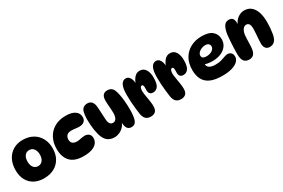

<svg xmlns="http://www.w3.org/2000/svg" viewBox="86 -1640 3924 2660"><g transform="rotate(-30 2048.5 -310.5)"><path d="M309 3Q222 3 157 -32.5Q92 -68 56.5 -134Q21 -200 21 -291Q21 -386 57 -457Q93 -528 159 -568Q225 -608 312 -608Q406 -608 474.5 -569.5Q543 -531 581 -462Q619 -393 619 -301Q619 -207 580.5 -139Q542 -71 473 -34Q404 3 309 3ZM323 -185Q368 -185 395 -220Q422 -255 422 -313Q422 -371 395 -406Q368 -441 323 -441Q277 -441 250.5 -406.5Q224 -372 224 -313Q224 -255 250.5 -220Q277 -185 323 -185Z M939 11Q796 11 728.5 -61Q661 -133 661 -261Q661 -360 701 -436.5Q741 -513 816.5 -556.5Q892 -600 998 -600Q1094 -600 1145 -564Q1196 -528 1196 -466Q1196 -423 1168 -398Q1140 -373 1087 -373Q1065 -373 1044.5 -376Q1024 -379 1004.5 -381Q985 -383 965 -383Q917 -383 892 -360Q867 -337 867 -292Q867 -251 892 -231.5Q917 -212 960 -212Q979 -212 1000 -216.5Q1021 -221 1043.5 -225Q1066 -229 1087 -229Q1127 -229 1153.5 -206.5Q1180 -184 1180 -140Q1180 -96 1153.5 -61.5Q1127 -27 1073.5 -8Q1020 11 939 11Z M1717 -6Q1679 -6 1659 -24.5Q1639 -43 1632 -72.5Q1625 -102 1625 -135L1630 -139Q1616 -96 1586 -65Q1556 -34 1517.5 -17.5Q1479 -1 1441 -1Q1384 -1 1343.5 -26Q1303 -51 1278 -106Q1257 -154 1244 -233.5Q1231 -313 1231 -398Q1231 -439 1235 -473Q1239 -507 1246 -530Q1257 -565 1282.5 -581.5Q1308 -598 1344 -598Q1387 -598 1411.5 -569.5Q1436 -541 1441 -491Q1444 -460 1446 -419Q1448 -378 1450 -338Q1452 -298 1454 -270Q1458 -227 1475 -206.5Q1492 -186 1520 -186Q1555 -186 1573.5 -217.5Q1592 -249 1592 -305Q1592 -334 1589 -371Q1586 -408 1583.5 -443Q1581 -478 1581 -501Q1581 -563 1605 -590Q1629 -617 1672 -617Q1707 -617 1732 -601.5Q1757 -586 1769 -557Q1783 -528 1793 -477.5Q1803 -427 1809 -363.5Q1815 -300 1815 -229Q1815 -117 1793.5 -61.5Q1772 -6 1717 -6Z M1876 -423Q1876 -534 1902.5 -583Q1929 -632 1976 -632Q2009 -632 2028.5 -610.5Q2048 -589 2057 -557.5Q2066 -526 2066 -494L2061 -496Q2078 -550 2112 -589Q2146 -628 2196 -628Q2259 -628 2289.5 -577.5Q2320 -527 2320 -452Q2320 -352 2290.5 -312Q2261 -272 2213 -272Q2176 -272 2159 -294.5Q2142 -317 2146 -365Q2148 -406 2142 -421Q2136 -436 2123 -436Q2106 -436 2097 -416Q2088 -396 2088 -363Q2088 -343 2093 -312.5Q2098 -282 2104 -246Q2110 -210 2115 -174.5Q2120 -139 2120 -109Q2120 -49 2093 -23.5Q2066 2 2018 2Q1971 2 1942 -23Q1913 -48 1902 -105Q1896 -144 1889.5 -200Q1883 -256 1879.5 -316Q1876 -376 1876 -423Z M2360 -423Q2360 -534 2386.5 -583Q2413 -632 2460 -632Q2493 -632 2512.5 -610.5Q2532 -589 2541 -557.5Q2550 -526 2550 -494L2545 -496Q2562 -550 2596 -589Q2630 -628 2680 -628Q2743 -628 2773.5 -577.5Q2804 -527 2804 -452Q2804 -352 2774.5 -312Q2745 -272 2697 -272Q2660 -272 2643 -294.5Q2626 -317 2630 -365Q2632 -406 2626 -421Q2620 -436 2607 -436Q2590 -436 2581 -416Q2572 -396 2572 -363Q2572 -343 2577 -312.5Q2582 -282 2588 -246Q2594 -210 2599 -174.5Q2604 -139 2604 -109Q2604 -49 2577 -23.5Q2550 2 2502 2Q2455 2 2426 -23Q2397 -48 2386 -105Q2380 -144 2373.5 -200Q2367 -256 2363.5 -316Q2360 -376 2360 -423Z M3161 8Q3041 8 2970 -25Q2899 -58 2867 -120Q2835 -182 2835 -268Q2835 -377 2879.5 -453.5Q2924 -530 3001.5 -571Q3079 -612 3177 -612Q3294 -612 3348.5 -564Q3403 -516 3403 -438Q3403 -377 3369.5 -331.5Q3336 -286 3276.5 -261.5Q3217 -237 3140 -237Q3102 -237 3066.5 -243.5Q3031 -250 3003 -261L3027 -314Q3024 -290 3024 -266Q3024 -216 3058.5 -195Q3093 -174 3155 -174Q3211 -174 3249 -185.5Q3287 -197 3315.5 -208Q3344 -219 3370 -219Q3387 -219 3404 -210.5Q3421 -202 3432.5 -184.5Q3444 -167 3444 -138Q3444 -97 3412 -64Q3380 -31 3317 -11.5Q3254 8 3161 8ZM3103 -336Q3157 -336 3194 -361Q3231 -386 3231 -422Q3231 -448 3213 -464Q3195 -480 3162 -480Q3127 -480 3097 -466.5Q3067 -453 3049 -432Q3031 -411 3031 -385Q3031 -361 3050 -348.5Q3069 -336 3103 -336Z M3618 -622Q3664 -622 3681.5 -596Q3699 -570 3699 -519Q3699 -507 3697.5 -493.5Q3696 -480 3693 -469L3691 -489Q3714 -554 3763 -590.5Q3812 -627 3868 -627Q3934 -627 3978 -590Q4022 -553 4044 -486Q4066 -419 4066 -328Q4066 -279 4062 -232Q4058 -185 4051 -146Q4044 -107 4033 -82Q4018 -46 3991 -28Q3964 -10 3927 -10Q3886 -10 3864 -37.5Q3842 -65 3842 -114Q3842 -145 3845.5 -188Q3849 -231 3852 -273.5Q3855 -316 3855 -346Q3855 -442 3795 -442Q3763 -442 3740.5 -411.5Q3718 -381 3710 -326Q3707 -301 3706 -264Q3705 -227 3704 -190.5Q3703 -154 3701 -130Q3695 -61 3668.5 -31Q3642 -1 3596 -1Q3541 -1 3513 -35.5Q3485 -70 3485 -152Q3485 -194 3487 -246Q3489 -298 3492.5 -350.5Q3496 -403 3501 -446Q3511 -528 3538.5 -575Q3566 -622 3618 -622Z"/></g></svg>

Font: DynaPuff SemiBold
Style: Regular
Weight: 600
Designer: Toshi Omagari, Jennifer Daniel
Foundry: Google Fonts
Version: Version 2.000